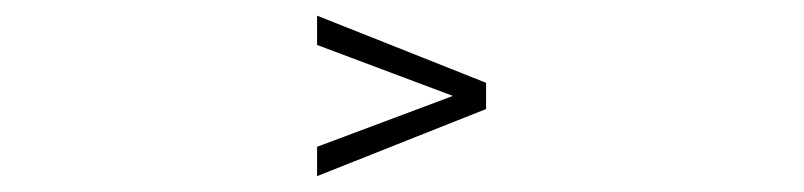

<svg xmlns="http://www.w3.org/2000/svg" viewBox="-20 -512 1017 243"><path d="M381.3 -455.1V-492.2L595.2 -407.2V-374L381.3 -289.1V-326.2L553.2 -390.6Z"/></svg>

Font: BabelStone Maritime
Style: Regular
Weight: 400
Designer: Andrew West
Foundry: BabelStone
Version: Version 0.001;February 23, 2018